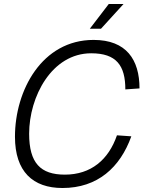

<svg xmlns="http://www.w3.org/2000/svg" viewBox="-20 -926 724 962"><path d="M430 -782H486L599 -906H525ZM293 16C469 16 582 -87 638 -243L566 -248C524 -126 436 -51 305 -51C183 -51 126 -109 126 -256C126 -441 239 -659 437 -659C563 -659 608 -598 608 -478L679 -483C679 -627 613 -726 449 -726C190 -726 55 -473 55 -241C55 -66 145 16 293 16Z"/></svg>

Font: Geist Light
Style: Italic
Weight: 300
Italic angle: -12°
Designer: Basement.studio, Andrés Briganti, Mateo Zaragoza
Foundry: Basement.studio, Vercel, Andrés Briganti, Guido Ferreyra, Mateo Zaragoza
Version: Version 1.500